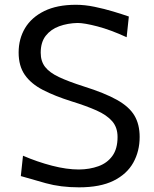

<svg xmlns="http://www.w3.org/2000/svg" viewBox="-20 -784 655 815"><path d="M315.4 11.2Q237.8 11.2 174.6 -6.3Q111.3 -23.9 68.4 -36.6L77.6 -123Q138.7 -96.7 200.9 -80.6Q263.2 -64.5 314.9 -64.5Q360.4 -64.9 397.7 -78.4Q435.1 -91.8 457 -122.1Q479 -152.3 479 -202.6Q479 -243.2 456.1 -269.5Q433.1 -295.9 389.6 -315.2Q346.2 -334.5 284.7 -353.5Q212.9 -376 162.4 -402.1Q111.8 -428.2 85.4 -466.1Q59.1 -503.9 59.1 -561Q59.1 -619.1 86.4 -664.8Q113.8 -710.4 168 -737.1Q222.2 -763.7 302.2 -763.7Q340.3 -763.7 381.6 -755.1Q422.9 -746.6 460.9 -735.1Q499 -723.6 526.9 -713.9L517.6 -626Q449.7 -657.2 393.8 -671.9Q337.9 -686.5 309.1 -686.5Q267.1 -685.5 231.4 -672.6Q195.8 -659.7 174.3 -632.3Q152.8 -605 152.8 -560.1Q152.8 -523.9 171.6 -499.8Q190.4 -475.6 230.5 -456.8Q270.5 -438 334.5 -417.5Q424.8 -389.2 476.8 -359.9Q528.8 -330.6 550.8 -293.2Q572.8 -255.9 572.8 -202.6Q572.8 -142.1 545.7 -93.5Q518.6 -44.9 461.9 -16.8Q405.3 11.2 315.4 11.2Z"/></svg>

Font: Pinar DS4-Regular
Style: Regular
Weight: 400
Designer: Amin Abedi
Version: Version 2.000